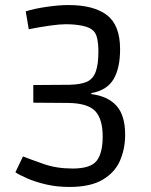

<svg xmlns="http://www.w3.org/2000/svg" viewBox="-20 -728 600 761"><path d="M255 13Q205 13 162.5 3Q120 -7 89 -20.5Q58 -34 41 -45L71 -108Q102 -96 153 -78Q204 -60 268 -60Q339 -60 363 -90.5Q387 -121 387 -187Q387 -256 357.5 -287.5Q328 -319 250 -320L112 -321V-391L256 -392Q300 -393 324.5 -404Q349 -415 359.5 -444Q370 -473 370 -524Q370 -552 365.5 -574Q361 -596 350 -606Q336 -620 306 -626Q276 -632 240 -632Q218 -632 178 -626.5Q138 -621 94 -612L82 -683Q117 -694 165.5 -701Q214 -708 251 -708Q352 -708 404 -668Q456 -628 456 -533Q456 -458 430 -414Q404 -370 342 -359V-355Q407 -347 441.5 -309Q476 -271 476 -194Q476 -138 455.5 -91Q435 -44 386.5 -15.5Q338 13 255 13Z"/></svg>

Font: Ruda
Style: Regular
Weight: 400
Designer: Mariela Monsalve and Angelina Sanchez
Foundry: Mariela Monsalve and Angelina Sanchez
Version: Version 2.000